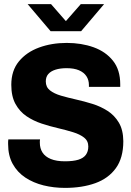

<svg xmlns="http://www.w3.org/2000/svg" viewBox="-20 -905 640 935"><path d="M296.5 10Q242 10 192.2 -2.2Q142.5 -14.5 103.5 -40.2Q64.5 -66 42 -106.5Q19.5 -147 19.5 -203.5Q19.5 -209 19.5 -214.5Q19.5 -220 20.5 -226H175Q174 -221.5 174 -218Q174 -214.5 174 -210Q174 -182.5 187 -162.2Q200 -142 227.2 -130.8Q254.5 -119.5 296 -119.5Q336.5 -119.5 361.5 -127.2Q386.5 -135 398.2 -151.2Q410 -167.5 410 -191.5Q410 -219 389.5 -235Q369 -251 335.8 -261.2Q302.5 -271.5 262.8 -280.8Q223 -290 182.8 -303.2Q142.5 -316.5 109.2 -339Q76 -361.5 55.5 -398.5Q35 -435.5 35 -492Q35 -561 72 -606Q109 -651 170.2 -673.5Q231.5 -696 305 -696Q376.5 -696 435.8 -674.8Q495 -653.5 530.2 -609.2Q565.5 -565 565.5 -494.5V-482H413V-491Q413 -515.5 400.8 -534Q388.5 -552.5 364.5 -562.8Q340.5 -573 304.5 -573Q273.5 -573 250.5 -565.8Q227.5 -558.5 215.2 -544.5Q203 -530.5 203 -508.5Q203 -481 223.2 -465Q243.5 -449 276.8 -439.2Q310 -429.5 350.2 -420.5Q390.5 -411.5 430.5 -399Q470.5 -386.5 504.2 -364.8Q538 -343 559 -307.5Q580 -272 580.5 -217.5Q580.5 -136 544.2 -86Q508 -36 444 -13Q380 10 296.5 10ZM226.5 -753 114.5 -885H228.5L317.5 -783H284L373.5 -885H487L375 -753Z"/></svg>

Font: Chivo Mono Medium
Style: Regular
Weight: 500
Monospace: yes
Designer: Hector Gatti
Foundry: Omnibus-Type
Version: Version 1.008